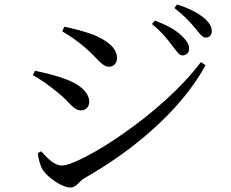

<svg xmlns="http://www.w3.org/2000/svg" viewBox="-20 -823 1040 863"><path d="M754 -618C774 -593 785 -574 800 -574C817 -574 830 -586 830 -604C830 -623 820 -640 796 -663C771 -688 728 -711 676 -731L663 -715C707 -679 734 -645 754 -618ZM855 -699C876 -674 888 -654 905 -654C921 -654 932 -665 932 -683C932 -704 920 -723 895 -744C869 -765 829 -786 776 -803L764 -787C810 -751 834 -724 855 -699ZM260 -682C289 -665 330 -638 365 -607C418 -562 437 -523 471 -523C492 -523 506 -541 506 -561C506 -605 468 -638 400 -667C352 -684 305 -696 269 -703ZM883 -544C706 -307 339 -79 258 -79C223 -79 191 -114 165 -143L150 -135C151 -116 160 -78 173 -58C197 -23 261 20 296 20C324 20 335 -8 359 -22C579 -146 795 -329 904 -530ZM128 -485C166 -464 201 -439 242 -405C292 -366 309 -327 344 -327C370 -327 381 -347 381 -365C381 -410 334 -447 270 -469C223 -486 184 -495 137 -505Z"/></svg>

Font: Noto Serif JP Medium
Style: Regular
Weight: 500
Designer: Ryoko NISHIZUKA 西塚涼子 (kana & ideographs); Frank Grießhammer (Latin, Greek & Cyrillic); Wenlong ZHANG 张文龙 (bopomofo); San
Foundry: Adobe
Version: Version 2.001;hotconv 1.1.0;makeotfexe 2.6.0